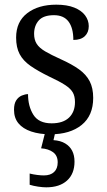

<svg xmlns="http://www.w3.org/2000/svg" viewBox="-20 -565 458 822"><path d="M196 10Q149 10 113.5 -2Q78 -14 59 -37Q40 -60 40 -95Q40 -121 49.5 -135.5Q59 -150 73.5 -156Q88 -162 100 -162Q100 -110 123 -73.5Q146 -37 201 -37Q250 -37 275.5 -61.5Q301 -86 301 -128Q301 -153 291.5 -169.5Q282 -186 258 -201.5Q234 -217 191 -237Q142 -261 110.5 -283Q79 -305 64 -333.5Q49 -362 49 -404Q49 -472 96.5 -508.5Q144 -545 221 -545Q267 -545 298 -532.5Q329 -520 344.5 -499Q360 -478 360 -453Q360 -426 343 -410Q326 -394 294 -394Q294 -445 273.5 -472.5Q253 -500 211 -500Q166 -500 146 -477.5Q126 -455 126 -420Q126 -395 137 -377.5Q148 -360 173.5 -345Q199 -330 239 -312Q288 -290 318.5 -268Q349 -246 364 -217Q379 -188 379 -146Q379 -70 329.5 -30Q280 10 196 10ZM178 237Q163 237 143 234Q123 231 107 226V178Q123 182 139.5 184Q156 186 168 186Q196 186 211.5 171.5Q227 157 227 130Q227 101 207 86.5Q187 72 156 70L176 -9H219L209 35Q239 37 259 49Q279 61 289 80.5Q299 100 299 127Q299 179 267 208Q235 237 178 237Z"/></svg>

Font: Noto Serif Thai SemiCondensed
Style: Regular
Weight: 400
Width: 4
Designer: Monotype Design Team
Foundry: Monotype Imaging Inc.
Version: Version 2.002